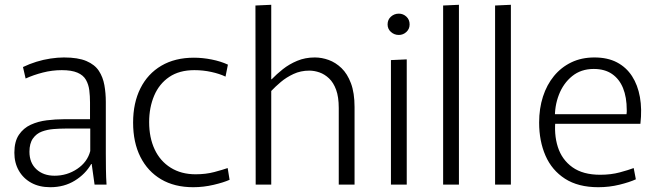

<svg xmlns="http://www.w3.org/2000/svg" viewBox="-20 -771 2742 802"><path d="M190 11Q144 11 110.5 -7.5Q77 -26 58.5 -58.5Q40 -91 40 -133Q40 -180 59 -208Q78 -236 108.5 -250Q139 -264 175.5 -268.5Q212 -273 246 -273H356V-343Q356 -370 353 -394Q350 -418 339 -437.5Q328 -457 303.5 -467.5Q279 -478 238 -478Q198 -478 159 -468Q120 -458 87 -443L76 -491Q103 -504 132 -513Q161 -522 191 -526.5Q221 -531 247 -531Q306 -531 341 -516Q376 -501 393 -475Q410 -449 416 -415.5Q422 -382 422 -345V-130Q422 -101 422.5 -65Q423 -29 425 0H375L363 -86H361Q337 -44 292.5 -16.5Q248 11 190 11ZM208 -37Q260 -37 302.5 -65.5Q345 -94 357 -140V-234H253Q231 -234 204.5 -232Q178 -230 155 -221.5Q132 -213 117.5 -192.5Q103 -172 103 -137Q103 -91 132 -64Q161 -37 208 -37Z M787 11Q709 11 653 -22Q597 -55 566.5 -115.5Q536 -176 536 -259Q536 -341 566.5 -402Q597 -463 654 -496.5Q711 -530 790 -530Q826 -530 864 -522.5Q902 -515 932 -501L922 -451Q897 -463 862.5 -470.5Q828 -478 792 -478Q729 -478 687 -449.5Q645 -421 624 -371.5Q603 -322 603 -261Q603 -196 626 -147Q649 -98 693 -70.5Q737 -43 797 -43Q840 -43 875.5 -52.5Q911 -62 931 -69L939 -20Q915 -9 872.5 1Q830 11 787 11Z M1047 -748 1113 -751V-440H1115Q1135 -461 1161.5 -482Q1188 -503 1221.5 -517Q1255 -531 1295 -531Q1324 -531 1353 -520.5Q1382 -510 1406.5 -486.5Q1431 -463 1446 -423Q1461 -383 1461 -324V0H1395V-320Q1395 -366 1384 -396Q1373 -426 1354.5 -443.5Q1336 -461 1314.5 -468.5Q1293 -476 1272 -476Q1236 -476 1206 -462Q1176 -448 1153 -428.5Q1130 -409 1113 -391V0H1048Z M1613 -520 1679 -523V0H1613ZM1646 -625Q1627 -625 1613 -637.5Q1599 -650 1599 -669Q1599 -689 1613 -701.5Q1627 -714 1646 -714Q1664 -714 1677.5 -701.5Q1691 -689 1691 -669Q1691 -650 1677.5 -637.5Q1664 -625 1646 -625Z M1831 -748 1897 -751V0H1831Z M2048 -748 2114 -751V0H2048Z M2479 11Q2395 11 2340 -24.5Q2285 -60 2258.5 -121Q2232 -182 2232 -259Q2232 -318 2248 -367.5Q2264 -417 2294 -453.5Q2324 -490 2366.5 -510.5Q2409 -531 2463 -531Q2518 -531 2557 -510.5Q2596 -490 2620 -453Q2644 -416 2653 -365.5Q2662 -315 2655 -254H2270L2301 -277Q2293 -211 2310 -157.5Q2327 -104 2371 -72.5Q2415 -41 2487 -41Q2532 -41 2569 -51Q2606 -61 2627 -69L2636 -22Q2610 -10 2567.5 0.5Q2525 11 2479 11ZM2271 -294H2597Q2598 -299 2598 -304Q2598 -309 2598 -311Q2598 -365 2582.5 -403Q2567 -441 2536.5 -462Q2506 -483 2460 -483Q2407 -483 2370 -453Q2333 -423 2314.5 -375Q2296 -327 2298 -273Z"/></svg>

Font: Murecho Thin Light
Style: Regular
Weight: 300
Version: Version 1.010